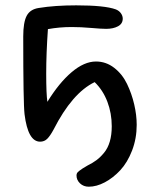

<svg xmlns="http://www.w3.org/2000/svg" viewBox="-20 -520 572 718"><path d="M312 178.2Q292.5 178.2 279.3 165.8Q266.1 153.3 266.1 136.2Q266.1 131.3 268.1 127.4Q270 123.5 277.3 118.2Q284.7 112.8 288.8 110.1Q293 107.4 307.1 99.1Q326.7 89.4 340.8 78.9Q355 68.4 369.1 51.3Q383.3 34.2 390.6 9.3Q397.9 -15.6 397.9 -47.9Q397.9 -96.2 381.6 -139.4Q365.2 -182.6 334 -212.9Q250 -172.4 180.2 -35.2Q167.5 -11.7 156.7 -1Q146 9.8 129.9 9.8Q84.5 9.8 71.8 -92.8Q66.9 -134.3 66.9 -383.8Q66.9 -436.5 79.8 -460.9Q92.8 -485.4 125 -490.2Q185.1 -500 265.1 -500Q371.6 -500 413.1 -484.9Q425.3 -480 432.1 -470.5Q439 -460.9 439 -450.2Q439 -431.2 421.1 -421.6Q403.3 -412.1 377 -412.1Q358.9 -412.1 320.8 -415.5Q282.7 -418.9 248 -418.9Q202.1 -418.9 159.2 -411.1Q152.8 -319.8 152.8 -245.1Q152.8 -168 157.2 -139.2Q200.7 -210 247.8 -250Q294.9 -290 338.9 -290Q376.5 -290 407 -266.4Q437.5 -242.7 455.1 -206.1Q472.7 -169.4 481.9 -129.6Q491.2 -89.8 491.2 -53.2Q491.2 -2 473.9 43Q456.5 87.9 429.7 116.7Q402.8 145.5 371.8 161.9Q340.8 178.2 312 178.2Z"/></svg>

Font: Shantell Sans Normal
Style: Regular
Weight: 400
Designer: Stephen Nixon, Anya Danilova, Shantell Martin
Foundry: Arrow Type
Version: Version 1.006;[559af2be0]